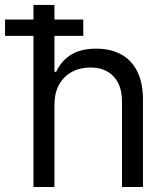

<svg xmlns="http://www.w3.org/2000/svg" viewBox="-57 -747 668 767"><path d="M160.5 -328.1V0H76.7V-727.3H160.5V-460.2H167.6Q186.8 -502.5 225.3 -527.5Q263.8 -552.6 328.1 -552.6Q383.9 -552.6 425.8 -530.4Q467.7 -508.2 490.9 -462.5Q514.2 -416.9 514.2 -346.6V0H430.4V-340.9Q430.4 -405.9 396.8 -441.6Q363.3 -477.3 304 -477.3Q262.8 -477.3 230.3 -459.9Q197.8 -442.5 179.2 -409.1Q160.5 -375.7 160.5 -328.1ZM-36.9 -603.7V-669H275.6V-603.7Z"/></svg>

Font: InterMG
Style: Regular
Weight: 400
Designer: Rasmus Andersson
Foundry: rsms
Version: Version 3.019;December 26, 2023;FontCreator 15.0.0.2955 64-b